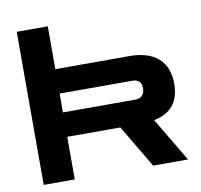

<svg xmlns="http://www.w3.org/2000/svg" viewBox="-79 -799 923 883"><g transform="rotate(-10 382.0 -357.5)"><path d="M55 0V-715H200V-515H546Q634 -515 680.5 -473.5Q727 -432 727 -355Q727 -229 607 -205L729 0H566L448 -199H200V0ZM539 -401H200V-313H539Q559 -313 570.5 -325Q582 -337 582 -358Q582 -401 539 -401Z"/></g></svg>

Font: Zen Dots
Style: Regular
Weight: 400
Designer: Yoshimichi Ohira
Foundry: A-1 Corp ZenFonts
Version: Version 1.000; ttfautohint (v1.8.3)